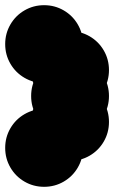

<svg xmlns="http://www.w3.org/2000/svg" viewBox="-70 -620 440 740"><path d="M-50 -50Q-50 -91 -30 -125.5Q-10 -160 24.5 -180Q59 -200 100 -200Q141 -200 175.5 -180Q210 -160 230 -125.5Q250 -91 250 -50Q250 -9 230 25.5Q210 60 175.5 80Q141 100 100 100Q59 100 24.5 80Q-10 60 -30 25.5Q-50 -9 -50 -50ZM50 -150Q50 -191 70 -225.5Q90 -260 124.5 -280Q159 -300 200 -300Q241 -300 275.5 -280Q310 -260 330 -225.5Q350 -191 350 -150Q350 -109 330 -74.5Q310 -40 275.5 -20Q241 0 200 0Q159 0 124.5 -20Q90 -40 70 -74.5Q50 -109 50 -150ZM-50 -450Q-50 -491 -30 -525.5Q-10 -560 24.5 -580Q59 -600 100 -600Q141 -600 175.5 -580Q210 -560 230 -525.5Q250 -491 250 -450Q250 -409 230 -374.5Q210 -340 175.5 -320Q141 -300 100 -300Q59 -300 24.5 -320Q-10 -340 -30 -374.5Q-50 -409 -50 -450ZM50 -250Q50 -291 70 -325.5Q90 -360 124.5 -380Q159 -400 200 -400Q241 -400 275.5 -380Q310 -360 330 -325.5Q350 -291 350 -250Q350 -209 330 -174.5Q310 -140 275.5 -120Q241 -100 200 -100Q159 -100 124.5 -120Q90 -140 70 -174.5Q50 -209 50 -250ZM50 -350Q50 -391 70 -425.5Q90 -460 124.5 -480Q159 -500 200 -500Q241 -500 275.5 -480Q310 -460 330 -425.5Q350 -391 350 -350Q350 -309 330 -274.5Q310 -240 275.5 -220Q241 -200 200 -200Q159 -200 124.5 -220Q90 -240 70 -274.5Q50 -309 50 -350Z"/></svg>

Font: TINY 5x3
Style: Regular
Weight: 400
Designer: Jack Halten Fahnestock
Foundry: Velvetyne Type Foundry
Version: Version 1.002